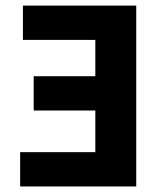

<svg xmlns="http://www.w3.org/2000/svg" viewBox="-20 -672 588 692"><path d="M52.6 0V-123.6H323.6V-273.7H101.4V-397.3H323.6V-528.2H62.6V-651.8H471V0Z"/></svg>

Font: Source Sans 3 VF
Style: Regular
Weight: 200
Designer: Paul D. Hunt
Foundry: Adobe
Version: Version 3.046;hotconv 1.0.118;makeotfexe 2.5.65603